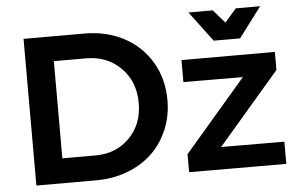

<svg xmlns="http://www.w3.org/2000/svg" viewBox="-52 -834 1418 913"><g transform="rotate(-5 657.0 -378.0)"><path d="M1111.8 -612.8H985.8L877.9 -756.8H994.1L1048.8 -693.8L1104 -756.8H1220.2ZM377 -700.2Q481.9 -700.2 565.2 -655.8Q648.4 -611.3 695.3 -531.2Q742.2 -451.2 742.2 -350.1Q742.2 -274.4 714.6 -209.5Q687 -144.5 638.4 -98.4Q589.8 -52.2 521 -26.1Q452.1 0 372.1 0H85.9V-700.2ZM379.9 -118.2Q477.1 -118.2 541 -182.9Q605 -247.6 605 -349.1Q605 -451.2 539.6 -516.6Q474.1 -582 375 -582H220.2V-118.2ZM977.1 -106 1278.8 -105V1L814.9 0V-85.9L1108.9 -428.2L825.2 -429.2V-534.2H1271V-448.2Z"/></g></svg>

Font: Montserrat-Arabic Medium
Style: Regular
Weight: 500
Designer: Mohamed Gaber
Foundry: Kief Type Foundry
Version: Version 5.008;PS 005.008;hotconv 1.0.88;makeotf.lib2.5.64775